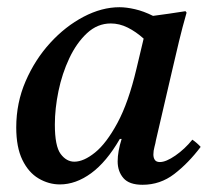

<svg xmlns="http://www.w3.org/2000/svg" viewBox="-20 -500 591 532"><path d="M146 11Q115 11 87 -5.5Q59 -22 42 -57Q25 -92 25 -147Q25 -215 51 -275Q77 -335 119 -381Q161 -427 211.5 -453.5Q262 -480 311 -480Q330 -480 354 -474.5Q378 -469 404 -456Q425 -459 447.5 -462Q470 -465 494 -469L497 -465Q485 -423 476 -385.5Q467 -348 458 -309L412 -111Q411 -104 408 -93Q405 -82 405 -72Q405 -63 409 -57Q413 -51 423 -51Q440 -51 466 -69Q492 -87 513 -113Q526 -104 536 -93Q502 -48 463 -18Q424 12 375 12Q338 12 322 -6.5Q306 -25 306 -53Q306 -80 317 -115H312Q275 -51 232.5 -20Q190 11 146 11ZM378 -393Q357 -412 334 -423.5Q311 -435 287 -435Q250 -435 221 -408Q192 -381 172 -338.5Q152 -296 142 -247.5Q132 -199 132 -155Q132 -95 148 -73.5Q164 -52 186 -52Q212 -52 243.5 -77.5Q275 -103 305.5 -159.5Q336 -216 358 -309Z"/></svg>

Font: Tiro Devanagari Marathi
Style: Italic
Weight: 400
Italic angle: -11°
Designer: Devanagari: John Hudson & Fiona Ross, assisted by Paul Hanslow. Latin: John Hudson with Paul Hanslow, assisted by Kaja S
Foundry: Tiro Typeworks Ltd.
Version: Version 1.52